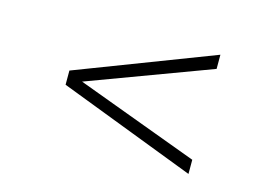

<svg xmlns="http://www.w3.org/2000/svg" viewBox="-75 -706 1150 812"><g transform="rotate(15 500.0 -300.0)"><path d="M200.2 -269V-331.1L799.8 -561V-499L264.2 -299.8L799.8 -101.1V-39.1Z"/></g></svg>

Font: Charis SIL Cyr
Style: Regular
Weight: 400
Foundry: SIL International
Version: Version 5.000